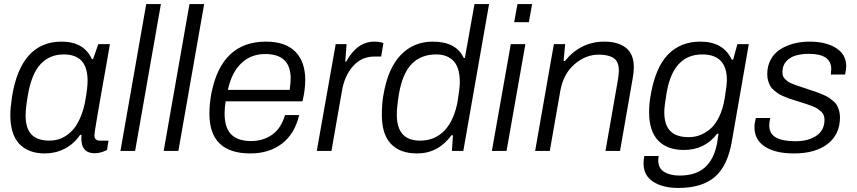

<svg xmlns="http://www.w3.org/2000/svg" viewBox="-20 -743 4217 945"><path d="M201.2 12.2Q119.1 12.2 75 -34.9Q30.8 -82 30.8 -176.8Q30.8 -210.4 39.1 -267.1Q83 -538.1 283.2 -538.1Q393.1 -538.1 432.1 -452.1H438L463.9 -525.9H521L500 -404.8Q496.1 -382.3 487.5 -334.7Q479 -287.1 472.7 -250.7Q466.3 -214.4 459.5 -174.6Q452.6 -134.8 448.7 -109.1Q444.8 -83.5 444.8 -76.2Q444.8 -50.8 472.2 -50.8H514.2L506.8 -4.9Q475.6 11.2 445.8 11.2Q389.6 11.2 381.8 -42Q379.4 -54.7 380.9 -78.1L375 -80.1Q343.3 -33.7 297.9 -10.7Q252.4 12.2 201.2 12.2ZM223.1 -50.8Q244.1 -50.8 264.4 -56.2Q284.7 -61.5 306.4 -75.9Q328.1 -90.3 345.7 -112.5Q363.3 -134.8 378.2 -171.1Q393.1 -207.5 400.9 -253.9Q411.1 -311.5 411.1 -345.2Q411.1 -410.2 382.3 -442.6Q353.5 -475.1 293 -475.1Q225.1 -475.1 180.4 -428.2Q135.7 -381.3 117.2 -274.9Q106 -209 106 -175.8Q106 -111.3 135 -81.1Q164.1 -50.8 223.1 -50.8Z M572.8 0 699.7 -723.1H772L645 0Z M785.6 0 912.6 -723.1H984.9L857.9 0Z M1212.4 12.2Q1010.7 12.2 1010.7 -183.1Q1010.7 -235.4 1021.5 -289.1Q1072.8 -538.1 1288.6 -538.1Q1385.3 -538.1 1433.8 -488.5Q1482.4 -439 1482.4 -349.1Q1482.4 -301.8 1468.8 -244.1H1090.8Q1085.4 -213.9 1085.4 -185.1Q1085.4 -114.3 1117.9 -81.5Q1150.4 -48.8 1216.8 -48.8Q1274.4 -48.8 1318.8 -79.6Q1363.3 -110.4 1382.8 -176.8H1452.6Q1430.2 -83 1366.9 -35.4Q1303.7 12.2 1212.4 12.2ZM1101.6 -300.8H1405.8Q1410.6 -335.9 1410.6 -356.9Q1410.6 -477.1 1285.6 -477.1Q1214.8 -477.1 1167.5 -431.6Q1120.1 -386.2 1101.6 -300.8Z M1539.1 0 1632.3 -525.9H1686L1679.2 -439.9H1684.1Q1737.8 -538.1 1822.3 -538.1Q1850.1 -538.1 1867.2 -530.8L1856 -464.8H1823.2Q1759.8 -464.8 1717.8 -417.7Q1675.8 -370.6 1663.1 -295.9L1611.3 0Z M2033.2 12.2Q1948.2 12.2 1903.8 -35.2Q1859.4 -82.5 1859.4 -176.8Q1859.4 -233.4 1867.2 -275.9Q1889.6 -407.7 1952.9 -472.9Q2016.1 -538.1 2110.4 -538.1Q2225.1 -538.1 2262.2 -458H2268.1L2315.4 -723.1H2387.2L2260.3 0H2204.1L2209.5 -77.1H2202.1Q2136.2 12.2 2033.2 12.2ZM2047.4 -50.8Q2121.6 -50.8 2169.2 -102.1Q2216.8 -153.3 2233.4 -250Q2243.2 -313 2243.2 -338.9Q2243.2 -378.4 2233.4 -406.2Q2223.6 -434.1 2206.3 -448.5Q2189 -462.9 2169.9 -469Q2150.9 -475.1 2127.4 -475.1Q2051.8 -475.1 2006.3 -428.2Q1960.9 -381.3 1943.4 -279.8Q1933.1 -216.3 1933.1 -178.2Q1933.1 -50.8 2047.4 -50.8Z M2510.7 -633.8 2526.9 -723.1H2599.1L2583 -633.8ZM2400.9 0 2494.1 -525.9H2565.9L2473.1 0Z M2613.8 0 2706.1 -525.9H2761.7L2753.9 -442.9H2760.7Q2837.4 -538.1 2955.1 -538.1Q3022 -538.1 3060.8 -507.6Q3099.6 -477.1 3099.6 -412.1Q3099.6 -385.7 3093.8 -356L3031.7 0H2960L3022 -354Q3025.9 -384.3 3025.9 -395Q3025.9 -439.9 3000.5 -457Q2975.1 -474.1 2926.8 -474.1Q2862.8 -474.1 2807.9 -427Q2752.9 -379.9 2737.8 -295.9L2686 0Z M3318.4 182.1Q3242.2 182.1 3194.8 151.4Q3147.5 120.6 3147.5 62Q3147.5 41 3151.4 24.9H3221.7Q3219.7 40.5 3219.7 45.9Q3219.7 85 3249 103Q3278.3 121.1 3325.7 121.1Q3403.8 121.1 3449.2 81.3Q3494.6 41.5 3509.8 -40Q3510.7 -49.8 3513.4 -66.4Q3516.1 -83 3516.6 -85H3509.8Q3449.2 -4.9 3345.7 -4.9Q3263.7 -4.9 3219.2 -51.5Q3174.8 -98.1 3174.8 -190.9Q3174.8 -233.9 3182.6 -274.9Q3206.1 -411.1 3267.8 -474.6Q3329.6 -538.1 3426.8 -538.1Q3541 -538.1 3581.5 -449.2H3588.4L3609.4 -525.9H3665.5L3582.5 -49.8Q3562 72.8 3498.8 127.4Q3435.5 182.1 3318.4 182.1ZM3369.6 -67.9Q3397.5 -67.9 3423.1 -77.1Q3448.7 -86.4 3474.1 -106.9Q3499.5 -127.4 3519 -167.2Q3538.6 -207 3547.4 -262.2Q3557.6 -326.7 3557.6 -349.1Q3557.6 -475.1 3436.5 -475.1Q3292.5 -475.1 3260.7 -284.2Q3249.5 -219.2 3249.5 -190.9Q3249.5 -127.9 3279.3 -97.9Q3309.1 -67.9 3369.6 -67.9Z M3888.2 12.2Q3795.4 12.2 3744.4 -21.5Q3693.4 -55.2 3693.4 -116.2Q3693.4 -137.2 3700.2 -162.1H3771Q3766.1 -140.1 3766.1 -127Q3766.1 -85 3798.8 -66.4Q3831.5 -47.9 3895 -47.9Q3958.5 -47.9 3998.3 -75Q4038.1 -102.1 4038.1 -153.8Q4038.1 -166 4034.2 -176Q4030.3 -186 4021.2 -194.1Q4012.2 -202.1 4003.7 -208Q3995.1 -213.9 3979.2 -220Q3963.4 -226.1 3952.9 -229.7Q3942.4 -233.4 3922.4 -239.5Q3902.3 -245.6 3892.1 -249Q3873.5 -254.9 3863 -258.5Q3852.5 -262.2 3835.9 -269.3Q3819.3 -276.4 3809.8 -282.7Q3800.3 -289.1 3788.8 -298.8Q3777.3 -308.6 3771.2 -319.6Q3765.1 -330.6 3760.7 -345.5Q3756.3 -360.4 3756.3 -377.9Q3756.3 -417.5 3772.9 -448.7Q3789.6 -480 3818.6 -499Q3847.7 -518.1 3885 -528.1Q3922.4 -538.1 3965.3 -538.1Q4044.4 -538.1 4094.7 -506.8Q4145 -475.6 4145 -416Q4145 -402.3 4139.2 -376H4069.3Q4071.3 -395.5 4071.3 -402.8Q4071.3 -478 3961.9 -478Q3924.8 -478 3896.5 -469.7Q3868.2 -461.4 3849.6 -440.9Q3831.1 -420.4 3831.1 -389.2Q3831.1 -378.4 3833.7 -369.9Q3836.4 -361.3 3843.3 -354.5Q3850.1 -347.7 3856.2 -342.8Q3862.3 -337.9 3874.8 -332.8Q3887.2 -327.6 3895 -324.7Q3902.8 -321.8 3919.4 -316.4Q3936 -311 3944.3 -308.1Q3953.1 -305.2 3974.1 -298.1Q3995.1 -291 4004.9 -287.6Q4014.6 -284.2 4032.5 -276.4Q4050.3 -268.6 4059.3 -262.5Q4068.4 -256.3 4080.8 -246.1Q4093.3 -235.8 4099.4 -224.9Q4105.5 -213.9 4109.9 -198.7Q4114.3 -183.6 4114.3 -166Q4114.3 -81.5 4053.7 -34.7Q3993.2 12.2 3888.2 12.2Z"/></svg>

Font: Archivo Light
Style: Italic
Weight: 300
Italic angle: -10°
Designer: Hector Gatti
Foundry: Omnibus-Type
Version: Version 2.001